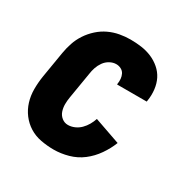

<svg xmlns="http://www.w3.org/2000/svg" viewBox="-128 -644 756 769"><g transform="rotate(30 250.0 -260.0)"><path d="M216 8Q186 8 156.5 2.5Q127 -3 103 -18Q79 -33 62 -55.5Q45 -78 36.5 -105.5Q28 -133 28 -163.5Q28 -194 33 -225L53 -345Q57 -369 65 -393Q73 -417 87.5 -439Q102 -461 122 -479Q142 -497 165.5 -508Q189 -519 214 -523.5Q239 -528 263 -528Q289 -528 314 -524.5Q339 -521 361.5 -511.5Q384 -502 402.5 -486Q421 -470 431.5 -449Q442 -428 445 -402.5Q448 -377 444 -352L443 -345H306V-348Q308 -360 307 -371.5Q306 -383 301 -393Q296 -403 285.5 -408.5Q275 -414 263 -414Q248 -414 233.5 -406Q219 -398 209.5 -384.5Q200 -371 195 -356Q190 -341 188 -326L168 -206Q165 -189 165 -172.5Q165 -156 170 -141Q175 -126 187.5 -116Q200 -106 216 -106Q231 -106 246 -112.5Q261 -119 272.5 -130.5Q284 -142 292 -156Q300 -170 305 -185L425 -143Q413 -112 392.5 -82.5Q372 -53 344.5 -32Q317 -11 283 -1.5Q249 8 216 8Z"/></g></svg>

Font: Iosevka Curly Slab Heavy
Style: Italic
Weight: 900
Italic angle: -9°
Monospace: yes
Designer: Belleve Invis
Foundry: Belleve Invis
Version: Version 22.1.2; ttfautohint (v1.8.4)